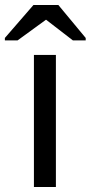

<svg xmlns="http://www.w3.org/2000/svg" viewBox="-41 -748 363 768"><path d="M182.6 -528.3V0H94.7V-528.3ZM-21.5 -586.4V-596.2L92.8 -728H192.4L301.8 -596.2V-586.4H250.5L143.6 -668.9H142.6L29.3 -586.4Z"/></svg>

Font: Arimo
Style: Regular
Weight: 400
Designer: Steve Matteson
Foundry: Monotype Imaging Inc.
Version: Version 1.33